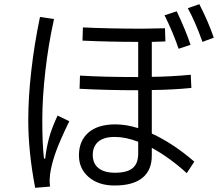

<svg xmlns="http://www.w3.org/2000/svg" viewBox="-20 -855 1041 917"><path d="M932 -835Q976 -749 1001 -675L947 -655Q914 -748 877 -816ZM833 -622Q808 -697 766 -782L824 -801Q868 -708 890 -641ZM196 -98Q201 -145 213.5 -193Q226 -241 255 -303L311 -276Q267 -186 246.5 -129Q226 -72 219 -22Q217 -4 217 5Q217 18 219 36L148 42Q115 -129 115 -281Q115 -390 129.5 -517.5Q144 -645 171 -774L238 -764Q211 -643 196.5 -515Q182 -387 182 -280Q182 -167 190 -98ZM705 -217Q806 -171 908 -83L872 -28Q792 -101 705 -149V-112Q705 -42 660 -5.5Q615 31 527 31Q451 31 404 -9Q357 -49 357 -113Q357 -182 402 -221.5Q447 -261 531 -261Q583 -261 640 -243V-424Q490 -424 360 -431L362 -494Q472 -487 640 -487V-655Q502 -655 374 -661L376 -724Q508 -718 660 -718Q696 -718 768 -720L770 -657L705 -655V-488Q798 -489 891 -498L894 -435Q803 -426 705 -425ZM640 -178Q580 -201 528 -201Q475 -201 449 -178Q423 -155 423 -115Q423 -74 450.5 -52Q478 -30 529 -30Q587 -30 613.5 -52Q640 -74 640 -122Z"/></svg>

Font: IBM Plex Sans JP
Style: Regular
Weight: 400
Designer: Mike Abbink; Paul van der Laan; Pieter van Rosmalen; Wujin Sim; Yejin Wi; Jinhee Kim; Boomi Park; Yona Kim; Kichan Ma
Foundry: Sandoll Inc.
Version: Version 1.000